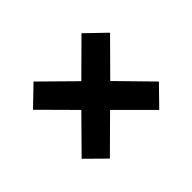

<svg xmlns="http://www.w3.org/2000/svg" viewBox="-101 -745 784 784"><g transform="rotate(45 291.5 -353.0)"><path d="M431 -576 514 -495 372 -353 512 -212 431 -130 289 -270 149 -131 69 -214 206 -353 68 -492 149 -576 289 -437Z"/></g></svg>

Font: Noto Sans Lao Looped UI ExtraBold
Style: Regular
Weight: 800
Designer: Mark Frömberg, Ben Mitchell
Foundry: The Fontpad Ltd
Version: Version 1.001